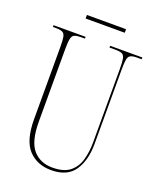

<svg xmlns="http://www.w3.org/2000/svg" viewBox="-153 -914 825 1014"><g transform="rotate(20 260.0 -407.5)"><path d="M259 10Q180 10 131.5 -41.5Q83 -93 83 -214V-619Q83 -656 79.5 -674Q76 -692 64 -698Q52 -704 27 -704H10V-714H190V-704H167Q143 -704 131 -698.5Q119 -693 115 -674Q111 -655 111 -616V-210Q111 -98 151.5 -51.5Q192 -5 260 -5Q324 -5 358 -32Q392 -59 405 -104.5Q418 -150 418 -204V-617Q418 -655 414.5 -673.5Q411 -692 399 -698Q387 -704 362 -704H328V-714H509V-704H484Q459 -704 447 -698Q435 -692 431.5 -673.5Q428 -655 428 -617V-200Q428 -106 388.5 -48Q349 10 259 10ZM157 -805V-825H377V-805Z"/></g></svg>

Font: Noto Serif Display ExtraCondensed Thin
Style: Regular
Weight: 100
Width: 2
Designer: Monotype Design Team
Foundry: Monotype Imaging Inc.
Version: Version 2.009